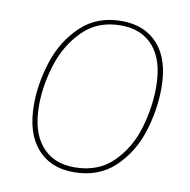

<svg xmlns="http://www.w3.org/2000/svg" viewBox="-79 -769 847 856"><g transform="rotate(10 344.5 -340.5)"><path d="M630 -427Q630 -328 598.5 -228Q567 -128 494.5 -59Q422 10 308 10Q203 10 143 -59.5Q83 -129 83 -257Q83 -353 115.5 -453Q148 -553 220.5 -622Q293 -691 404 -691Q510 -691 570 -623Q630 -555 630 -427ZM106 -256Q106 -138 159.5 -75Q213 -12 308 -12Q416 -12 483 -78.5Q550 -145 578 -240Q606 -335 606 -427Q606 -546 553 -608.5Q500 -671 404 -671Q300 -671 233 -604.5Q166 -538 136 -442.5Q106 -347 106 -256Z"/></g></svg>

Font: Fira Sans Thin
Style: Italic
Weight: 250
Italic angle: -8°
Designer: Carrois Corporate & Edenspiekermann AG
Foundry: Carrois Corporate GbR & Edenspiekermann AG
Version: Version 4.203